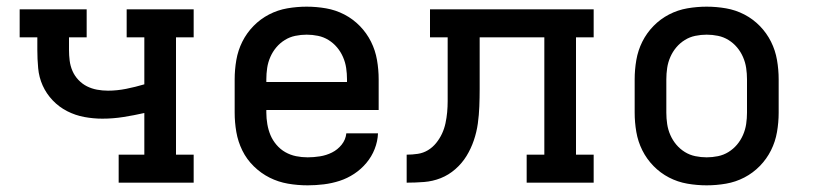

<svg xmlns="http://www.w3.org/2000/svg" viewBox="-20 -548 2440 576"><path d="M336 0V-84H413V-209Q382 -202 350.5 -197Q319 -192 287 -192Q260 -192 233 -197Q206 -202 181.5 -214.5Q157 -227 138 -247Q119 -267 108 -291.5Q97 -316 94.5 -343.5Q92 -371 92 -398V-436H39V-520H240V-436H187V-398Q187 -382 189 -366Q191 -350 197.5 -335Q204 -320 215.5 -308Q227 -296 241 -289Q255 -282 271 -279Q287 -276 304 -276Q331 -276 358.5 -281.5Q386 -287 413 -295V-436H360V-520H561V-436H508V-84H561V0Z M903 8Q873 8 844 3Q815 -2 789 -15Q763 -28 741.5 -49Q720 -70 707 -96.5Q694 -123 689 -152Q684 -181 684 -210V-310Q684 -339 689 -368Q694 -397 707 -423Q720 -449 740.5 -470Q761 -491 787 -504.5Q813 -518 842 -523Q871 -528 900 -528Q929 -528 958 -523Q987 -518 1013 -504.5Q1039 -491 1059.5 -470Q1080 -449 1093 -423Q1106 -397 1111 -368Q1116 -339 1116 -310V-218H779V-210Q779 -193 782 -175.5Q785 -158 791.5 -142.5Q798 -127 809.5 -113.5Q821 -100 836 -91.5Q851 -83 868 -79.5Q885 -76 903 -76Q921 -76 940 -79Q959 -82 976 -90.5Q993 -99 1005 -114Q1017 -129 1019 -148H1114Q1113 -124 1104 -101Q1095 -78 1079 -59Q1063 -40 1042.5 -26.5Q1022 -13 999 -5.5Q976 2 951.5 5Q927 8 903 8ZM779 -302H1021V-310Q1021 -327 1018.5 -344Q1016 -361 1009 -377Q1002 -393 991 -406Q980 -419 965.5 -428Q951 -437 934 -440.5Q917 -444 900 -444Q883 -444 866 -440.5Q849 -437 834.5 -428Q820 -419 809 -406Q798 -393 791 -377Q784 -361 781.5 -344Q779 -327 779 -310Z M1200 0V-84Q1217 -84 1233.5 -86.5Q1250 -89 1264 -97.5Q1278 -106 1288.5 -119Q1299 -132 1306 -147Q1313 -162 1316.5 -178.5Q1320 -195 1321.5 -211.5Q1323 -228 1323 -244.5Q1323 -261 1323 -278V-436H1270V-520H1761V-436H1708V-84H1761V0H1560V-84H1613V-436H1419V-281Q1419 -255 1418 -229Q1417 -203 1413.5 -177.5Q1410 -152 1401.5 -127Q1393 -102 1379.5 -80Q1366 -58 1346 -40.5Q1326 -23 1302 -13.5Q1278 -4 1252 -2Q1226 0 1200 0Z M2100 8Q2071 8 2042 3Q2013 -2 1987 -15.5Q1961 -29 1940.5 -50Q1920 -71 1907 -97Q1894 -123 1889 -152Q1884 -181 1884 -210V-310Q1884 -339 1889 -368Q1894 -397 1907 -423Q1920 -449 1940.5 -470Q1961 -491 1987 -504.5Q2013 -518 2042 -523Q2071 -528 2100 -528Q2129 -528 2158 -523Q2187 -518 2213 -504.5Q2239 -491 2259.5 -470Q2280 -449 2293 -423Q2306 -397 2311 -368Q2316 -339 2316 -310V-210Q2316 -181 2311 -152Q2306 -123 2293 -97Q2280 -71 2259.5 -50Q2239 -29 2213 -15.5Q2187 -2 2158 3Q2129 8 2100 8ZM2100 -76Q2117 -76 2134 -79.5Q2151 -83 2165.5 -92Q2180 -101 2191 -114Q2202 -127 2209 -143Q2216 -159 2218.5 -176Q2221 -193 2221 -210V-310Q2221 -327 2218.5 -344Q2216 -361 2209 -377Q2202 -393 2191 -406Q2180 -419 2165.5 -428Q2151 -437 2134 -440.5Q2117 -444 2100 -444Q2083 -444 2066 -440.5Q2049 -437 2034.5 -428Q2020 -419 2009 -406Q1998 -393 1991 -377Q1984 -361 1981.5 -344Q1979 -327 1979 -310V-210Q1979 -193 1981.5 -176Q1984 -159 1991 -143Q1998 -127 2009 -114Q2020 -101 2034.5 -92Q2049 -83 2066 -79.5Q2083 -76 2100 -76Z"/></svg>

Font: Iosevka Etoile Medium
Style: Regular
Weight: 500
Designer: Belleve Invis
Foundry: Belleve Invis
Version: Version 22.1.2; ttfautohint (v1.8.4)